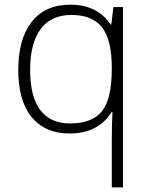

<svg xmlns="http://www.w3.org/2000/svg" viewBox="-20 -561 635 821"><path d="M277.8 9.8Q172.9 9.8 115.5 -60.1Q58.1 -129.9 58.1 -262.2Q58.1 -394.5 115.7 -467.8Q173.3 -541 280.8 -541Q396 -541 453.1 -456.1H456.1L464.8 -530.8H505.9V240.2H458V38.1Q458 -21.5 460.9 -83H458Q400.4 9.8 277.8 9.8ZM458 -265.1V-271Q458 -390.6 416.5 -443.8Q374.5 -497.1 286.4 -497.1Q198.2 -497.1 153.6 -436.5Q108.9 -376 108.9 -261.7Q108.9 -147.5 152.3 -90.3Q195.8 -33.2 278.8 -33.2Q375.5 -33.2 416.7 -86.4Q458 -139.6 458 -265.1Z"/></svg>

Font: Open Sans Hebrew Light
Style: Regular
Weight: 300
Foundry: Ascender Corporation, Yanek Iontef
Version: Version 2.001;PS 002.001;hotconv 1.0.70;makeotf.lib2.5.58329